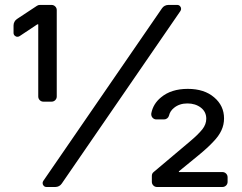

<svg xmlns="http://www.w3.org/2000/svg" viewBox="-20 -747 966 767"><path d="M150.2 -15.6Q150.2 -19.9 153.1 -24.5L627.1 -713.8Q631.4 -720.2 638.1 -723.7Q644.9 -727.3 652.7 -727.3H687.9Q694.6 -727.3 699 -722.7Q703.5 -718 703.5 -711.6Q703.5 -707.4 700.6 -702.8L226.6 -13.5Q222.3 -7.1 215.6 -3.6Q208.8 0 201 0H165.8Q159.1 0 154.7 -4.6Q150.2 -9.2 150.2 -15.6ZM153.4 -340.9H185.7Q194.6 -340.9 200.6 -346.9Q206.7 -353 206.7 -361.5V-706.7Q206.7 -715.2 200.6 -721.2Q194.6 -727.3 185.7 -727.3H139.2Q132.5 -727.3 127.5 -723.7L47.9 -671.2Q41.5 -666.9 37.8 -660Q34.1 -653.1 34.1 -645.2V-615.8Q34.1 -609 38.7 -604.6Q43.3 -600.1 49.7 -600.1Q54.3 -600.1 58.2 -602.6L129.3 -649.9H132.8V-361.5Q132.8 -353 138.8 -346.9Q144.9 -340.9 153.4 -340.9ZM607.2 0H868.3Q877.1 0 883.2 -6Q889.2 -12.1 889.2 -20.6V-38.7Q889.2 -47.6 883.2 -53.6Q877.1 -59.7 868.3 -59.7H694.6V-62.5L772.7 -126.4Q810.4 -157.3 832 -180.8Q854.4 -203.8 864.7 -226.6Q875 -248.9 875 -274.1Q875 -324.6 835.6 -358Q796.2 -392 730.1 -392Q663.7 -392 623.2 -358Q592 -332.7 584.5 -294.7Q584.2 -293.3 584.2 -290.8Q584.2 -282 590.2 -275.9Q596.2 -269.9 605.1 -269.9H634.9Q642 -269.9 647.7 -274.1Q653.4 -278.4 655.2 -285.5Q659.4 -303.6 675.1 -316.1Q696.7 -333.8 728.7 -333.8Q760.3 -333.8 782.3 -317.1Q804 -300.4 804 -272.7Q804 -250.4 788.4 -230.5Q771.3 -209.2 738.6 -181.8L594.1 -60Q586.6 -54.3 586.6 -44.4V-20.6Q586.6 -12.1 592.7 -6Q598.7 0 607.2 0Z"/></svg>

Font: DeltaSans
Style: Regular
Weight: 400
Designer: Rasmus Andersson
Foundry: rsms
Version: Version 3.012